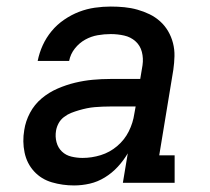

<svg xmlns="http://www.w3.org/2000/svg" viewBox="-20 -558 640 586"><path d="M206 8Q171 8 138.5 -1.5Q106 -11 84 -35Q62 -59 55 -92.5Q48 -126 54 -161Q58 -188 71.5 -213.5Q85 -239 107 -257.5Q129 -276 155.5 -287.5Q182 -299 209 -305.5Q236 -312 263 -314.5Q290 -317 317 -317H408L415 -359Q418 -380 413 -399.5Q408 -419 393.5 -432Q379 -445 359 -449.5Q339 -454 318 -454Q298 -454 278 -450.5Q258 -447 240 -437Q222 -427 208.5 -410Q195 -393 191 -372H95Q100 -397 110.5 -420Q121 -443 137.5 -463Q154 -483 176 -498Q198 -513 221.5 -522Q245 -531 269.5 -534.5Q294 -538 318 -538Q339 -538 359.5 -536Q380 -534 399.5 -528.5Q419 -523 436.5 -514.5Q454 -506 468.5 -493Q483 -480 493 -463Q503 -446 508 -426.5Q513 -407 512.5 -386.5Q512 -366 509 -345L466 -84H513V0H355L370 -90Q357 -68 339.5 -49Q322 -30 300 -16.5Q278 -3 254 2.5Q230 8 206 8ZM232 -76Q260 -76 287.5 -84.5Q315 -93 337.5 -112Q360 -131 373 -157Q386 -183 390 -211L394 -233H317Q305 -233 293 -232.5Q281 -232 269 -231Q257 -230 245 -227.5Q233 -225 221 -221.5Q209 -218 197.5 -213.5Q186 -209 175.5 -201Q165 -193 159 -182Q153 -171 151 -159Q148 -141 152.5 -124Q157 -107 169 -95.5Q181 -84 198 -80Q215 -76 232 -76Z"/></svg>

Font: Iosevka Slab MdExObl
Style: Regular
Weight: 500
Width: 7
Italic angle: -9°
Monospace: yes
Designer: Belleve Invis
Foundry: Belleve Invis
Version: Version 11.1.1; ttfautohint (v1.8.3)